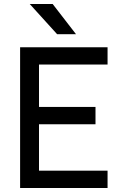

<svg xmlns="http://www.w3.org/2000/svg" viewBox="-20 -935 600 955"><path d="M80 -700H515V-614H174V-403H455V-317H174V-86H515V0H80ZM128 -915H242L358 -765H264Z"/></svg>

Font: PT Root UI Medium
Style: Regular
Weight: 500
Designer: Vitaly Kuzmin
Foundry: ParaType Ltd.
Version: Version 2.001G